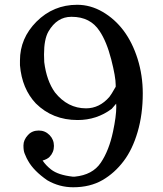

<svg xmlns="http://www.w3.org/2000/svg" viewBox="-20 -771 681 803"><path d="M286.1 12.2Q228 12.2 177.7 -17.1Q121.1 -56.2 97.7 -98.1Q92.3 -106 83 -128.9Q78.1 -140.6 78.1 -161.1Q78.1 -161.6 78.1 -162.1Q78.1 -162.6 78.1 -163.1Q78.1 -186 97.2 -206.5Q114.3 -225.1 142.1 -225.1Q168.5 -225.1 187 -206.3Q205.6 -187.5 205.6 -160.6Q205.6 -133.8 187 -114.7Q177.2 -105 158.2 -99.6Q171.9 -79.1 193.8 -62Q223.1 -39.1 283.7 -32.2Q288.1 -31.7 293 -32.2Q367.2 -39.6 401.4 -90.3Q436 -141.6 452.6 -220.2Q466.3 -284.7 466.3 -323.7Q466.3 -331.1 465.8 -337.4L447.3 -315.9Q384.8 -269 304.7 -269Q199.7 -269 129.9 -338.4Q71.8 -399.9 63.5 -498V-504.4V-518.1Q63.5 -610.8 132.3 -680.2Q203.1 -751 302.7 -751Q358.4 -751 409.2 -721.4Q460 -691.9 497.1 -642.6Q534.2 -592.8 555.7 -524.2Q577.1 -455.6 577.1 -380.4Q577.1 -292.5 555.7 -219.7Q534.2 -146 497.1 -97.2Q459.5 -47.4 409.2 -18.1Q356.9 12.2 286.1 12.2ZM339.8 -317.9Q396 -317.9 437.5 -365.7Q444.3 -373.5 463.9 -408.2Q463.9 -411.6 463.9 -412.1Q463.9 -413.6 463.9 -415.5Q463.9 -449.2 445.3 -522Q425.8 -597.7 396.5 -641.1Q357.9 -700.7 279.8 -700.7Q279.3 -700.7 278.3 -700.7Q218.3 -700.7 182.6 -639.2Q164.1 -606.9 164.1 -543Q164.1 -527.8 165 -511.2Q174.8 -433.1 210 -384.3Q263.2 -317.9 339.8 -317.9Z"/></svg>

Font: Modern Antiqua
Style: Regular
Weight: 500
Version: Version 1.0